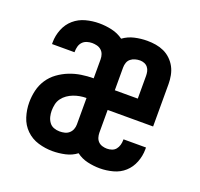

<svg xmlns="http://www.w3.org/2000/svg" viewBox="-101 -650 802 770"><g transform="rotate(20 300.0 -265.0)"><path d="M196 8Q165 8 135 -1Q105 -10 83 -31.5Q61 -53 51.5 -83Q42 -113 42 -144Q42 -170 48 -195.5Q54 -221 68.5 -243Q83 -265 104.5 -280.5Q126 -296 150 -305.5Q174 -315 200 -319Q226 -323 252 -323V-404Q252 -415 248.5 -425Q245 -435 237 -442Q229 -449 218.5 -451.5Q208 -454 198 -454Q187 -454 176 -450.5Q165 -447 157.5 -439Q150 -431 147 -420Q144 -409 144 -398Q144 -397 144 -396.5Q144 -396 144 -395H48Q48 -397 48 -399Q48 -401 48 -403Q48 -431 59 -458.5Q70 -486 91.5 -504.5Q113 -523 141 -530.5Q169 -538 198 -538Q225 -538 252 -532Q279 -526 301 -510Q323 -526 349.5 -532Q376 -538 403 -538Q422 -538 440 -535Q458 -532 474.5 -524.5Q491 -517 504.5 -504Q518 -491 526.5 -475Q535 -459 538.5 -440.5Q542 -422 542 -404V-223H348V-126Q348 -116 351 -106Q354 -96 361 -89Q368 -82 378 -79Q388 -76 398 -76Q409 -76 419 -79.5Q429 -83 435.5 -91Q442 -99 445 -109.5Q448 -120 448 -131Q448 -131 448 -132Q448 -133 448 -134H544Q544 -132 544 -130Q544 -128 544 -126Q544 -98 533.5 -71Q523 -44 502.5 -25.5Q482 -7 454 0.5Q426 8 398 8Q372 8 345.5 2Q319 -4 298 -20Q277 -4 250 2Q223 8 196 8ZM446 -307V-404Q446 -413 444 -422.5Q442 -432 436 -439.5Q430 -447 421 -450.5Q412 -454 403 -454Q392 -454 381.5 -451Q371 -448 363 -441.5Q355 -435 351.5 -425Q348 -415 348 -404V-307ZM196 -76Q207 -76 217.5 -78.5Q228 -81 236 -88Q244 -95 248 -105Q252 -115 252 -126V-239Q238 -239 224 -236.5Q210 -234 197 -229Q184 -224 172.5 -216Q161 -208 152.5 -196.5Q144 -185 141 -171Q138 -157 138 -143Q138 -131 141 -118.5Q144 -106 151.5 -95.5Q159 -85 171 -80.5Q183 -76 196 -76Z"/></g></svg>

Font: Iosevka Curly Slab MdEx
Style: Regular
Weight: 500
Width: 7
Monospace: yes
Designer: Belleve Invis
Foundry: Belleve Invis
Version: Version 11.1.0; ttfautohint (v1.8.3)